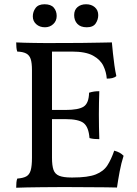

<svg xmlns="http://www.w3.org/2000/svg" viewBox="-20 -878 641 901"><path d="M56 -679Q71 -678 93.5 -677.5Q116 -677 141 -676.5Q166 -676 188.5 -676Q211 -676 224 -676V-138Q224 -101 231 -81Q238 -61 258 -53Q278 -45 315 -45V0Q287 0 250.5 0Q214 0 176.5 0.5Q139 1 107 1.5Q75 2 56 3Q56 -11 57 -21.5Q58 -32 61 -40Q88 -42 103 -50Q118 -58 124 -78.5Q130 -99 130 -138V-549Q130 -583 124 -601Q118 -619 103 -627Q88 -635 61 -636Q58 -644 57 -655.5Q56 -667 56 -679ZM516 -171Q531 -167 541 -161.5Q551 -156 560 -147Q549 -113 541.5 -73Q534 -33 529 2Q510 1 477.5 1Q445 1 403.5 0.5Q362 0 315 0V-45H321Q393 -45 429.5 -59.5Q466 -74 484 -102Q502 -130 516 -171ZM446 -450Q445 -425 444.5 -396Q444 -367 444 -341Q444 -315 444.5 -283Q445 -251 446 -225Q433 -225 422 -226Q411 -227 400 -230Q396 -282 372.5 -300.5Q349 -319 287 -319H215V-362H287Q349 -362 373 -378Q397 -394 398 -443Q411 -447 422 -448.5Q433 -450 446 -450ZM505 -679Q507 -657 510 -628Q513 -599 517 -571Q521 -543 526 -521Q518 -514 506.5 -511.5Q495 -509 481 -509Q479 -540 465 -569Q451 -598 416.5 -617Q382 -636 317 -636H203L224 -676Q303 -676 359.5 -676.5Q416 -677 452.5 -678Q489 -679 505 -679ZM387 -750Q358 -750 343 -766Q328 -782 328 -807Q328 -831 343.5 -844.5Q359 -858 384 -858Q409 -858 425 -844Q441 -830 441 -807Q441 -786 429 -768Q417 -750 387 -750ZM191 -750Q166 -750 150 -764.5Q134 -779 134 -801Q134 -823 147 -840.5Q160 -858 189 -858Q219 -858 232.5 -842Q246 -826 246 -803Q246 -780 230 -765Q214 -750 191 -750Z"/></svg>

Font: Vollkorn
Style: Regular
Weight: 400
Designer: Friedrich Althausen
Foundry: Friedrich Althausen
Version: Version 5.001